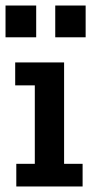

<svg xmlns="http://www.w3.org/2000/svg" viewBox="-26 -675 338 695"><path d="M33 -82H100V-366H29V-449H206V-82H273V0H33ZM-6 -655H105V-540H-6ZM174 -655H284V-540H174Z"/></svg>

Font: Zilla Slab SemiBold
Style: Regular
Weight: 600
Designer: Typotheque.com
Foundry: Typotheque type foundry
Version: Version 1.1; 2017